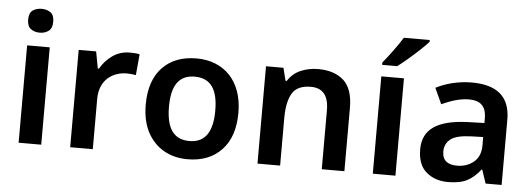

<svg xmlns="http://www.w3.org/2000/svg" viewBox="-50 -910 2947 1065"><g transform="rotate(5 1423.5 -378.0)"><path d="M144 -751C125 -751 108.4 -746.1 94.7 -736.8C81.1 -727.1 74.2 -710 74.2 -685.1C74.2 -660.2 81.1 -643.1 94.7 -633.3C108.4 -623 125 -618.2 144 -618.2C163.1 -618.2 179.7 -623 193.4 -633.3C207 -643.1 213.9 -660.2 213.9 -685.1C213.9 -710 207 -727.1 193.4 -736.8C179.7 -746.1 163.1 -751 144 -751ZM81.1 -542V0H207V-542Z M652.3 -551.8C615.7 -551.8 583 -541.5 555.2 -521.5C527.3 -501.5 505.4 -477.1 489.3 -448.2H482.9L465.3 -542H368.2V0H494.1V-280.8C494.1 -385.7 566.9 -435.1 647 -435.1C662.1 -435.1 682.6 -432.6 696.3 -430.2L707 -546.9C692.9 -550.8 669.4 -551.8 652.3 -551.8Z M1281.2 -272C1281.2 -451.7 1173.8 -551.8 1024.4 -551.8C944.3 -551.8 881.3 -527.8 835 -479.5C788.6 -431.2 765.1 -362.3 765.1 -272C765.1 -211.9 776.4 -161.1 798.3 -119.1C842.8 -35.2 922.4 9.8 1021.5 9.8C1101.1 9.8 1164.6 -14.6 1211.4 -64C1257.8 -112.8 1281.2 -182.1 1281.2 -272ZM894.5 -272C894.5 -386.7 932.6 -450.2 1022.5 -450.2C1114.3 -450.2 1152.3 -386.7 1152.3 -272C1152.3 -157.2 1113.8 -91.8 1023.4 -91.8C932.1 -91.8 894.5 -157.2 894.5 -272Z M1701.2 -551.8C1667 -551.8 1634.8 -545.4 1604.5 -532.7C1574.2 -519.5 1550.3 -499 1533.2 -471.2H1525.9L1508.3 -542H1411.1V0H1537.1V-265.1C1537.1 -324.2 1546.4 -370.1 1565.4 -402.3C1584 -434.1 1618.7 -450.2 1668.9 -450.2C1735.8 -450.2 1769 -409.7 1769 -328.1V0H1895V-353C1895 -422.9 1877.9 -473.6 1843.8 -504.9C1809.1 -536.1 1761.7 -551.8 1701.2 -551.8Z M2303.2 -766.1H2159.2C2133.3 -723.1 2081.5 -654.3 2052.2 -619.1V-606H2136.2C2152.3 -618.2 2171.4 -633.3 2193.4 -652.3C2215.3 -670.9 2236.3 -689.9 2256.8 -709C2276.9 -728 2292.5 -743.7 2303.2 -755.9ZM2179.2 -542H2053.2V0H2179.2Z M2556.2 -551.8C2481.9 -551.8 2410.6 -532.7 2357.4 -504.9L2397.5 -417C2446.3 -438.5 2495.6 -457 2550.3 -457C2610.4 -457 2645.5 -429.2 2645.5 -360.8V-334L2551.3 -331.1C2384.8 -324.7 2303.2 -270 2303.2 -158.2C2303.2 -100.6 2319.3 -58.1 2351.6 -31.2C2383.3 -3.9 2423.8 9.8 2472.2 9.8C2516.6 9.8 2552.2 2.9 2578.1 -10.7C2604 -23.9 2628.9 -45.4 2652.3 -75.2H2656.2L2681.2 0H2770.5V-363.8C2770.5 -492.2 2696.3 -551.8 2556.2 -551.8ZM2645.5 -255.9V-210C2645.5 -168.5 2632.8 -137.7 2607.4 -116.7C2582 -95.7 2550.8 -85 2514.2 -85C2464.8 -85 2432.1 -105 2432.1 -157.2C2432.1 -186 2442.9 -208.5 2464.4 -225.6C2485.4 -242.7 2523.9 -252 2579.1 -253.9Z"/></g></svg>

Font: Noto Reveo Sans
Style: Regular
Weight: 600
Designer: Monotype Design Team
Foundry: Monotype Imaging Inc.
Version: Version 2.007